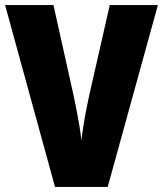

<svg xmlns="http://www.w3.org/2000/svg" viewBox="-20 -734 640 754"><path d="M600 -714 403 0H196L0 -714H190L269 -359Q274 -336 280.5 -302.5Q287 -269 292.5 -236Q298 -203 299 -182Q302 -203 307 -236Q312 -269 318.5 -302Q325 -335 330 -358L411 -714Z"/></svg>

Font: Noto Sans Thai Cond Blk
Style: Regular
Weight: 900
Width: 3
Designer: Monotype Design Team
Foundry: Monotype Imaging Inc.
Version: Version 2.002; ttfautohint (v1.8.4.7-5d5b)